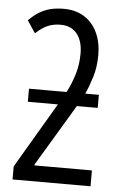

<svg xmlns="http://www.w3.org/2000/svg" viewBox="-54 -804 532 842"><g transform="rotate(5 212.0 -382.5)"><path d="M192.4 -765.1Q245.6 -765.1 283.2 -741.2Q320.8 -717.3 340.8 -674.6Q360.8 -631.8 360.8 -576.2Q360.8 -522.9 346.7 -477.8Q332.5 -432.6 318.4 -402.8H378.4V-345.2H286.6L124 -73.7V-69.8H377V0H33.7V-57.6L203.1 -345.2H70.8V-402.8H236.3Q256.3 -440.9 269.5 -484.1Q282.7 -527.3 282.7 -576.2Q282.7 -629.9 257.6 -662.1Q232.4 -694.3 184.6 -694.3Q153.3 -694.3 128.2 -683.6Q103 -672.9 75.7 -647L39.6 -701.2Q63.5 -725.1 86.7 -739Q109.9 -752.9 135.7 -759Q161.6 -765.1 192.4 -765.1Z"/></g></svg>

Font: Open Sans Condensed
Style: Regular
Weight: 400
Width: 3
Designer: Monotype Design Team
Foundry: Monotype Imaging Inc.
Version: Version 3.000